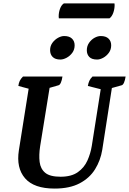

<svg xmlns="http://www.w3.org/2000/svg" viewBox="-20 -1087 752 1119"><path d="M298 12Q178 12 126 -48Q74 -108 90 -211L147 -570L87 -586Q89 -603 95 -615.5Q101 -628 114 -641H344Q341 -620 335 -606Q329 -592 321 -590L269 -575L214 -235Q206 -183 211 -143Q216 -103 243.5 -80Q271 -57 333 -57Q396 -57 433.5 -83.5Q471 -110 489.5 -151.5Q508 -193 515 -237L567 -567L492 -586Q495 -603 500.5 -615.5Q506 -628 519 -641H712Q709 -620 703 -606Q697 -592 689 -590L632 -574L576 -214Q566 -152 534 -100.5Q502 -49 444 -18.5Q386 12 298 12ZM546 -740Q515 -740 500.5 -755Q486 -770 486 -794Q486 -819 499.5 -838Q513 -857 531.5 -867Q550 -877 567 -877Q597 -877 612.5 -862Q628 -847 628 -823Q628 -798 614.5 -779.5Q601 -761 582 -750.5Q563 -740 546 -740ZM332 -740Q302 -740 287 -755Q272 -770 272 -795Q272 -819 285.5 -837.5Q299 -856 318 -866.5Q337 -877 354 -877Q384 -877 399.5 -862Q415 -847 415 -823Q415 -798 401.5 -779.5Q388 -761 368.5 -750.5Q349 -740 332 -740ZM618 -980H323Q322 -983 322 -991Q322 -1015 330 -1036.5Q338 -1058 352 -1067H647Q647 -1066 647.5 -1063.5Q648 -1061 648 -1058Q648 -1034 640 -1012Q632 -990 618 -980Z"/></svg>

Font: Petrona
Style: Bold Italic
Weight: 700
Italic angle: -9°
Designer: Ringo R. Seeber
Foundry: Ringo R. Seeber
Version: Version 2.001; ttfautohint (v1.8.3)